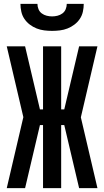

<svg xmlns="http://www.w3.org/2000/svg" viewBox="-20 -975 540 995"><path d="M203 0V-327H187L110 0H15L101 -368L15 -735H110L187 -408H203V-735H297V-408H313L390 -735H485L399 -367L485 0H390L313 -327H297V0ZM250 -815Q230 -815 209.5 -817.5Q189 -820 170 -827.5Q151 -835 134.5 -847.5Q118 -860 106.5 -877Q95 -894 90.5 -914.5Q86 -935 86 -955H174Q174 -941 179.5 -927.5Q185 -914 196.5 -905.5Q208 -897 222 -893.5Q236 -890 250 -890Q264 -890 278 -893.5Q292 -897 303.5 -905.5Q315 -914 320.5 -927.5Q326 -941 326 -955H414Q414 -935 409.5 -914.5Q405 -894 393.5 -877Q382 -860 365.5 -847.5Q349 -835 330 -827.5Q311 -820 290.5 -817.5Q270 -815 250 -815Z"/></svg>

Font: Iosevka Curly
Style: Bold
Weight: 700
Monospace: yes
Designer: Belleve Invis
Foundry: Belleve Invis
Version: Version 22.1.2; ttfautohint (v1.8.4)